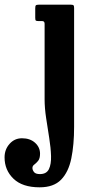

<svg xmlns="http://www.w3.org/2000/svg" viewBox="-122 -540 376 820"><path d="M58 -450H43Q33.5 -450 31 -452.2Q28.5 -454.5 28.5 -464V-504.5Q28.5 -514.5 31.2 -517.2Q34 -520 44 -520H180.5Q189 -520 191.8 -517.5Q194.5 -515 194.5 -506V2Q194.5 78.5 182.5 136.8Q170.5 195 138.8 227.5Q107 260 47.5 260Q-26.5 260 -64.5 223.2Q-102.5 186.5 -102.5 132Q-102.5 98.5 -81.2 74.5Q-60 50.5 -28 50.5Q6.5 50.5 27.8 69.8Q49 89 49 116.5Q49 137 40.8 147Q32.5 157 24.5 162.8Q16.5 168.5 16.5 177.5Q16.5 186 23.2 194.8Q30 203.5 48.5 203.5Q76.5 203.5 86.8 182.5Q97 161.5 96 126.5Q95 91.5 88.2 49.2Q81.5 7 75 -36Q68.5 -79 68.5 -115.5V-438.5Q68.5 -450 58 -450Z"/></svg>

Font: Besley* Condensed Semi
Style: Regular
Weight: 600
Width: 3
Designer: Owen Earl
Foundry: indestructible type*
Version: Version 3.000; ttfautohint (v1.8.3)